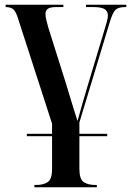

<svg xmlns="http://www.w3.org/2000/svg" viewBox="-20 -556 556 815"><path d="M94 22V12H201V-31L57 -476Q48 -506 37 -516Q26 -526 4 -526V-536H249V-526H219Q194 -526 183.5 -519Q173 -512 173 -496Q173 -487 176.5 -471.5Q180 -456 185 -439L258 -208Q271 -166 283 -125.5Q295 -85 309 -42Q316 -69 329 -113.5Q342 -158 353 -195L421 -421Q429 -447 433.5 -463.5Q438 -480 438 -490Q438 -508 424.5 -517Q411 -526 376 -526H345V-536H516V-526H511Q483 -526 470.5 -514.5Q458 -503 445 -459L317 -36V12H435V22H317V160Q317 205 335.5 217Q354 229 382 229H391V239H126V229H136Q164 229 182.5 217Q201 205 201 160V22Z"/></svg>

Font: Noto Serif Display Condensed SemiBold
Style: Regular
Weight: 600
Width: 3
Designer: Monotype Design Team
Foundry: Monotype Imaging Inc.
Version: Version 2.009